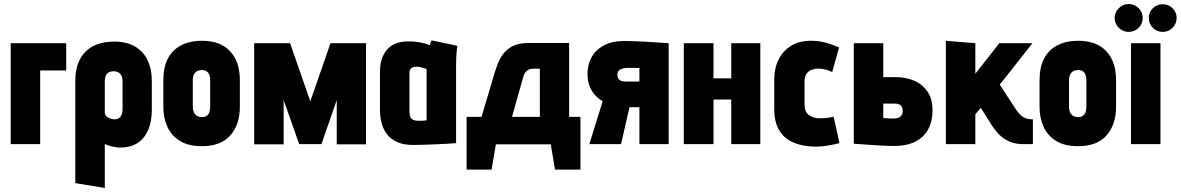

<svg xmlns="http://www.w3.org/2000/svg" viewBox="-20 -714 5848 951"><path d="M33 -500V0H179V-365H308V-500Z M732 -171V-312Q732 -404 683.5 -456Q635 -508 547 -508Q453 -508 403 -457.5Q353 -407 353 -312V193L499 217V-1Q506 3 515.5 6Q525 9 535 11.5Q545 14 555.5 15.5Q566 17 576 17Q625 17 659.5 -4.5Q694 -26 713 -68Q732 -110 732 -171ZM587 -313V-172Q587 -157 582.5 -146Q578 -135 569.5 -129Q561 -123 548 -123Q541 -123 532.5 -125Q524 -127 516.5 -131Q509 -135 504 -141.5Q499 -148 499 -157V-313Q499 -329 504 -339.5Q509 -350 519 -355.5Q529 -361 542 -361Q557 -361 567 -355Q577 -349 582 -338.5Q587 -328 587 -313Z M1168 -185V-317Q1168 -409 1119.5 -460.5Q1071 -512 982 -512Q919 -512 876 -489Q833 -466 811 -423Q789 -380 789 -317V-185Q789 -130 809 -86Q829 -42 871 -16Q913 10 980 10Q1074 10 1121 -43.5Q1168 -97 1168 -185ZM1021 -317V-184Q1021 -170 1017 -158.5Q1013 -147 1004 -140.5Q995 -134 980 -134Q964 -134 954 -141Q944 -148 939.5 -159.5Q935 -171 935 -184V-317Q935 -334 940.5 -345Q946 -356 956 -361.5Q966 -367 980 -367Q994 -367 1003 -361Q1012 -355 1016.5 -344Q1021 -333 1021 -317Z M1617 -500 1517 -212 1417 -500H1239V1H1385V-218L1462 0H1572L1648 -218V1H1793V-500Z M2245 -487 2118 -514Q2114 -506 2111.5 -498Q2109 -490 2109 -490Q2103 -493 2088 -497.5Q2073 -502 2051.5 -505.5Q2030 -509 2002 -509Q1974 -509 1949 -501.5Q1924 -494 1904.5 -476Q1885 -458 1873.5 -428.5Q1862 -399 1862 -355V-170Q1862 -135 1870.5 -103.5Q1879 -72 1897.5 -48Q1916 -24 1948 -10Q1980 4 2026 4Q2049 4 2077 3Q2105 2 2134 1Q2163 0 2186.5 -1.5Q2210 -3 2224.5 -4Q2239 -5 2239 -5V-390Q2239 -407 2240 -431.5Q2241 -456 2245 -487ZM2008 -163V-351Q2008 -363 2012 -369.5Q2016 -376 2021.5 -379Q2027 -382 2033.5 -383Q2040 -384 2044 -384Q2049 -384 2055 -383Q2061 -382 2068 -380Q2075 -378 2081.5 -376Q2088 -374 2093 -372V-118Q2087 -118 2081.5 -117Q2076 -116 2071 -116Q2066 -116 2060.5 -116Q2055 -116 2050 -116Q2037 -116 2027.5 -120Q2018 -124 2013 -134Q2008 -144 2008 -163Z M2799 -135V-501H2597Q2552 -501 2522.5 -487Q2493 -473 2475 -450Q2457 -427 2446.5 -400.5Q2436 -374 2429 -350L2365 -135H2291V126H2415L2436 1H2708L2729 126H2855V-135ZM2516 -135 2571 -330Q2574 -343 2579.5 -351.5Q2585 -360 2591.5 -365Q2598 -370 2606.5 -372Q2615 -374 2625 -374H2654V-135Z M3073 -511Q3012 -511 2971 -489Q2930 -467 2910 -430Q2890 -393 2890 -349Q2890 -309 2903 -281Q2916 -253 2933.5 -236.5Q2951 -220 2965 -212L2899 0H3056L3098 -183Q3101 -183 3103.5 -183Q3106 -183 3108.5 -183Q3111 -183 3113 -183H3147V0H3292V-500Q3292 -500 3275.5 -501Q3259 -502 3233 -504Q3207 -506 3177 -507.5Q3147 -509 3119.5 -510Q3092 -511 3073 -511ZM3084 -310Q3073 -310 3064.5 -311.5Q3056 -313 3050 -317Q3044 -321 3041 -327.5Q3038 -334 3038 -343Q3038 -363 3053 -370.5Q3068 -378 3092 -378Q3096 -378 3102.5 -378Q3109 -378 3116 -378Q3123 -378 3131 -377.5Q3139 -377 3147 -377V-310Z M3602 -326H3514V-500H3367V0H3514V-221H3602V0H3746V-500H3602Z M4102 -357 4136 -479Q4105 -493 4072 -502Q4039 -511 4006 -512Q3944 -514 3901.5 -489Q3859 -464 3837 -420.5Q3815 -377 3815 -320V-174Q3815 -110 3839 -69.5Q3863 -29 3906.5 -9.5Q3950 10 4007 12Q4041 13 4074 8Q4107 3 4138 -5L4109 -136Q4109 -136 4103.5 -134.5Q4098 -133 4088 -131.5Q4078 -130 4066 -129Q4054 -128 4042 -128Q4025 -128 4011 -132Q3997 -136 3986.5 -144Q3976 -152 3970.5 -165Q3965 -178 3965 -195V-312Q3965 -335 3975 -349Q3985 -363 4002.5 -369Q4020 -375 4041 -374Q4057 -373 4073 -368.5Q4089 -364 4102 -357Z M4418 -332H4355V-500H4209V-2Q4209 -2 4223.5 -1Q4238 0 4261.5 1.5Q4285 3 4312 5Q4339 7 4364 8Q4389 9 4408 9Q4473 9 4515.5 -13.5Q4558 -36 4578.5 -75.5Q4599 -115 4599 -166Q4599 -226 4572.5 -262.5Q4546 -299 4505 -315.5Q4464 -332 4418 -332ZM4405 -127Q4401 -127 4395 -127Q4389 -127 4382.5 -127.5Q4376 -128 4369 -128.5Q4362 -129 4355 -129V-201H4412Q4421 -201 4428 -199Q4435 -197 4440.5 -192.5Q4446 -188 4448.5 -181.5Q4451 -175 4451 -165Q4451 -151 4445 -142.5Q4439 -134 4428.5 -130.5Q4418 -127 4405 -127Z M5008 -178 4932 -295 5094 -500H4930L4811 -349V-500L4665 -512V0H4811V-148L4838 -180L4891 -96Q4909 -67 4931 -45.5Q4953 -24 4982.5 -12Q5012 0 5050 0H5096V-123H5093Q5081 -123 5067.5 -126Q5054 -129 5039.5 -140.5Q5025 -152 5008 -178Z M5508 -185V-317Q5508 -409 5459.5 -460.5Q5411 -512 5322 -512Q5259 -512 5216 -489Q5173 -466 5151 -423Q5129 -380 5129 -317V-185Q5129 -130 5149 -86Q5169 -42 5211 -16Q5253 10 5320 10Q5414 10 5461 -43.5Q5508 -97 5508 -185ZM5361 -317V-184Q5361 -170 5357 -158.5Q5353 -147 5344 -140.5Q5335 -134 5320 -134Q5304 -134 5294 -141Q5284 -148 5279.5 -159.5Q5275 -171 5275 -184V-317Q5275 -334 5280.5 -345Q5286 -356 5296 -361.5Q5306 -367 5320 -367Q5334 -367 5343 -361Q5352 -355 5356.5 -344Q5361 -333 5361 -317Z M5570 -694Q5542 -694 5521.5 -673.5Q5501 -653 5501 -625Q5501 -597 5521.5 -576.5Q5542 -556 5570 -556Q5600 -556 5620 -576.5Q5640 -597 5640 -625Q5640 -653 5620 -673.5Q5600 -694 5570 -694ZM5739 -693Q5710 -693 5690 -673Q5670 -653 5670 -625Q5670 -597 5690 -576.5Q5710 -556 5739 -556Q5768 -556 5788 -576.5Q5808 -597 5808 -625Q5808 -653 5788 -673Q5768 -693 5739 -693ZM5582 0H5728V-500H5582Z"/></svg>

Font: Advent Pro ExtraBold
Style: Regular
Weight: 800
Designer: VivaRado, Andreas Kalpakidis
Foundry: VivaRado, Andreas Kalpakidis
Version: Version 3.000